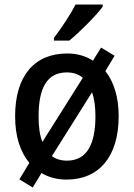

<svg xmlns="http://www.w3.org/2000/svg" viewBox="-20 -786 594 851"><path d="M435 -756V-766H315C292 -721 252 -661 219 -618V-606H287C333 -643 407 -718 435 -756ZM506 -271C506 -355 485 -423 447 -471L488 -539L428 -575L392 -517C360 -538 321 -549 278 -549C133 -549 47 -450 47 -271C47 -182 69 -114 110 -64L66 9L125 45L164 -19C196 0 233 10 275 10C419 10 506 -92 506 -271ZM151 -270C151 -397 189 -465 276 -465C305 -465 329 -457 347 -441L168 -157C156 -186 151 -224 151 -270ZM403 -271C403 -145 364 -74 277 -74C250 -74 227 -81 210 -94L388 -377C398 -349 403 -313 403 -271Z"/></svg>

Font: Noto Sans SemiCondensed Medium
Style: Regular
Weight: 500
Width: 4
Designer: Monotype Design Team
Foundry: Monotype Imaging Inc.
Version: Version 2.013